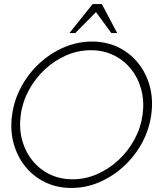

<svg xmlns="http://www.w3.org/2000/svg" viewBox="-20 -919 810 952"><path d="M334 13Q263 13 204.2 -15.2Q145.5 -43.5 105.2 -93.5Q65 -143.5 47.2 -209.2Q29.5 -275 40 -350Q50.5 -425 86.5 -490.8Q122.5 -556.5 177.2 -606.5Q232 -656.5 298.5 -684.8Q365 -713 436 -713Q507.5 -713 566 -684.8Q624.5 -656.5 664.8 -606.5Q705 -556.5 722.8 -490.8Q740.5 -425 730 -350Q719.5 -275 683.5 -209.2Q647.5 -143.5 592.8 -93.5Q538 -43.5 471.8 -15.2Q405.5 13 334 13ZM340 -30Q403 -30 461.5 -55.5Q520 -81 567.5 -125.2Q615 -169.5 646.5 -227.2Q678 -285 687 -350Q696 -415.5 680.8 -473.5Q665.5 -531.5 630.2 -575.8Q595 -620 544 -645Q493 -670 430 -670Q367 -670 308.5 -644.5Q250 -619 202.5 -574.8Q155 -530.5 123.5 -472.8Q92 -415 83 -350Q74 -284 89.2 -226.2Q104.5 -168.5 139.8 -124.2Q175 -80 226.2 -55Q277.5 -30 340 -30ZM485 -899 561 -755H532L456 -859L353 -755H324L439.5 -899Z"/></svg>

Font: Urbanist ExtraLight
Style: Italic
Weight: 250
Version: Version 1.303